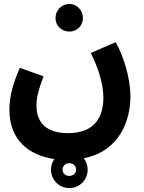

<svg xmlns="http://www.w3.org/2000/svg" viewBox="-20 -744 735 979"><path d="M334 -583C372 -583 403 -613 403 -652C403 -691 372 -724 334 -724C294 -724 263 -691 263 -652C263 -613 294 -583 334 -583ZM28 -184C28 -29 128 48 257 67C246 82 240 101 240 121C240 173 281 215 334 215C386 215 427 173 427 121C427 99 420 79 407 63C590 27 645 -130 645 -252C645 -346 610 -458 570 -529L443 -474C490 -379 507 -304 507 -245C507 -157 471 -65 326 -65C228 -65 166 -110 166 -204C166 -250 177 -287 202 -355L81 -398C36 -296 28 -231 28 -184ZM333 153C314 153 299 140 299 121C299 102 314 88 333 88C353 88 368 101 368 121C368 140 353 153 333 153Z"/></svg>

Font: Noto Sans Arabic UI SmCn
Style: Bold
Weight: 700
Width: 4
Designer: Monotype Design Team, Nadine Chahine and Nizar Qandah
Foundry: Monotype Imaging Inc.
Version: Version 2.010